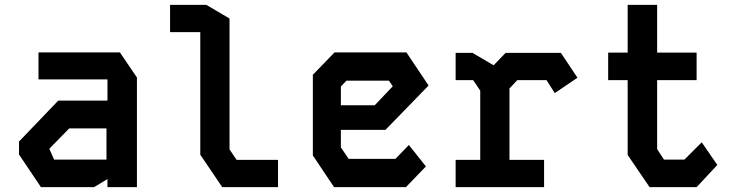

<svg xmlns="http://www.w3.org/2000/svg" viewBox="-20 -768 3040 788"><path d="M138 -553V-442H421V-355H219L58 -187V-134L148 0H366L421 -33V0H542V-450L472 -553ZM183 -156V-158L264 -241H417V-113H202Z M678 -748V-636H802V-133L892 0H1121V-112H951L922 -155V-692L827 -748Z M1353 -553 1264 -461V-130L1351 0H1646L1728 -85L1658 -173L1603 -116H1411L1379 -163V-235H1562L1739 -417L1648 -553ZM1379 -413 1402 -437H1576L1592 -414L1518 -336H1379Z M1850 -551V-439H1922L1951 -396V-112H1850V0H2213V-112H2071V-405L2103 -439H2223L2257 -386L2350 -449L2282 -551H2055L2006 -500L1919 -551Z M2556 -748H2677V-552H2839V-439H2677V-156L2705 -113H2789L2860 -184L2924 -91L2839 0H2646L2556 -132V-439H2476V-552H2556Z"/></svg>

Font: Kode Mono
Style: Bold
Weight: 700
Monospace: yes
Designer: Isa Ozler
Foundry: Kadena LLC
Version: Version 1.206;gftools[0.9.28]